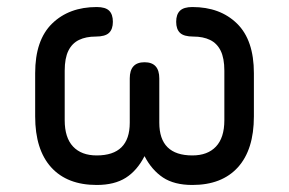

<svg xmlns="http://www.w3.org/2000/svg" viewBox="-20 -526 822 546"><path d="M80 -195V-318Q80 -412 128.2 -459Q176.5 -506 255 -506Q280 -506 290.5 -495.5Q301 -485 301 -464Q301 -443 290 -432.5Q279 -422 252 -422Q224.5 -422 204.8 -412.5Q185 -403 174.5 -381.8Q164 -360.5 164 -325V-184Q164 -134.5 187.8 -109.2Q211.5 -84 255 -84Q349 -84 349 -177V-303Q349 -349 391 -349Q433 -349 433 -303V-177Q433 -84 527 -84Q570.5 -84 594.2 -109.2Q618 -134.5 618 -184V-325Q618 -360.5 607.5 -381.8Q597 -403 577.2 -412.5Q557.5 -422 530 -422Q503 -422 492 -432.5Q481 -443 481 -464Q481 -485 491.8 -495.5Q502.5 -506 527 -506Q606 -506 654 -459Q702 -412 702 -318V-195Q702 -100.5 656.5 -50.2Q611 0 527 0Q475.5 0 443.5 -21.2Q411.5 -42.5 391 -82Q370 -41 337.8 -20.5Q305.5 0 255 0Q171 0 125.5 -50.2Q80 -100.5 80 -195Z"/></svg>

Font: Jura Light
Style: Bold
Weight: 700
Version: Version 5.104